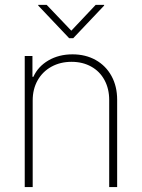

<svg xmlns="http://www.w3.org/2000/svg" viewBox="-20 -757 574 777"><path d="M112.3 0H80.1V-530.3H111.3V-446.3H115.2Q133.8 -487.8 176 -512.5Q218.3 -537.1 273.4 -537.1Q326.2 -537.1 367.2 -514.2Q408.2 -491.2 431.2 -449.5Q454.1 -407.7 454.1 -353.5V0H421.9V-352.5Q421.9 -397.9 402.8 -433.1Q383.8 -468.3 349.1 -487.5Q314.5 -506.8 269.5 -506.8Q224.1 -506.8 188.2 -487.1Q152.3 -467.3 132.3 -431.9Q112.3 -396.5 112.3 -350.6ZM268.6 -632.8 367.2 -737.3H401.4V-734.4L276.4 -602.5H259.8L134.8 -734.4V-737.3H168.9Z"/></svg>

Font: Pretendard GOV Thin
Style: Regular
Weight: 100
Designer: Base glyphs from Inter by Rasmus Andersson; Hangeul glyphs from Noto Sans CJK(Source Han Sans) by Jang Soo-young and Kan
Foundry: Kil Hyung-jin
Version: Version 1.309